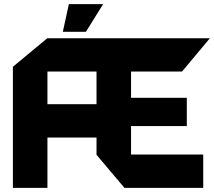

<svg xmlns="http://www.w3.org/2000/svg" viewBox="-20 -903 1028 923"><path d="M42 0V-582L207 -719H208V0ZM208 -242V-402H444L483 -242ZM578 0 444 -159V-160H957V0ZM444 -160V-559H610V-160ZM208 -559V-719H477L610 -560V-559ZM610 -297V-433H878V-297ZM610 -559 477 -719H988V-718L855 -559ZM282 -750 311 -883H475V-882L393 -750Z"/></svg>

Font: Foldit
Style: Bold
Weight: 700
Version: Version 1.003